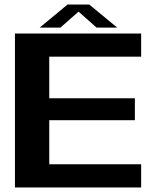

<svg xmlns="http://www.w3.org/2000/svg" viewBox="-20 -822 698 842"><path d="M45.5 0H599V-101.5H196V-295H571.5V-391H196V-573.5H599V-675H45.5ZM154 -701H245L324.5 -771L403.5 -701H494L371.5 -802H276Z"/></svg>

Font: Anybody SemiExpanded SemiBold
Style: Regular
Weight: 600
Width: 6
Designer: Tyler Finck
Foundry: Etcetera Type Company
Version: Version 1.113;gftools[0.9.25]